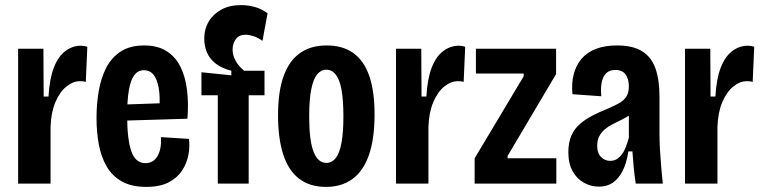

<svg xmlns="http://www.w3.org/2000/svg" viewBox="-20 -719 2989 752"><path d="M51 0V-306V-528H150L151 -341H170Q174 -411 191 -454.5Q208 -498 236 -519Q264 -540 297 -540Q303 -540 309 -539Q315 -538 322 -536L316 -398Q311 -400 304.5 -400.5Q298 -401 293 -401Q266 -401 240 -380Q214 -359 197 -319Q180 -279 178 -222V0Z M553 13Q495 13 457 -8.5Q419 -30 397.5 -67.5Q376 -105 367 -153.5Q358 -202 358 -257Q358 -310 366.5 -361Q375 -412 395.5 -452.5Q416 -493 452.5 -517Q489 -541 545 -541Q597 -541 632 -519Q667 -497 686.5 -458Q706 -419 712.5 -366.5Q719 -314 714 -254L449 -246V-309L622 -315L604 -287Q608 -343 601 -377.5Q594 -412 580 -428Q566 -444 544 -444Q520 -444 505.5 -424Q491 -404 484.5 -364.5Q478 -325 478 -266Q478 -175 494 -127.5Q510 -80 550 -80Q564 -80 576 -86.5Q588 -93 596 -106Q604 -119 608 -138Q612 -157 610 -182L720 -175Q724 -146 718 -113Q712 -80 693.5 -51.5Q675 -23 641 -5Q607 13 553 13Z M833 0V-346H769V-436L886 -424V-442Q847 -452 823.5 -471Q800 -490 790 -515Q780 -540 780 -567Q780 -605 797.5 -634.5Q815 -664 847 -681.5Q879 -699 924 -699Q952 -699 978.5 -691.5Q1005 -684 1028 -667L1008 -559Q990 -572 972.5 -577.5Q955 -583 942 -583Q916 -583 903.5 -565.5Q891 -548 891 -525Q891 -507 898 -491Q905 -475 915 -463Q925 -451 936 -442H1016V-346H954V0Z M1257 13Q1193 13 1151 -19.5Q1109 -52 1089 -115Q1069 -178 1069 -267Q1069 -361 1091 -421.5Q1113 -482 1155.5 -511.5Q1198 -541 1259 -541Q1322 -541 1363.5 -511.5Q1405 -482 1426 -422.5Q1447 -363 1447 -271Q1447 -175 1425 -112Q1403 -49 1360.5 -18Q1318 13 1257 13ZM1258 -81Q1280 -81 1295 -100Q1310 -119 1317.5 -159.5Q1325 -200 1325 -263Q1325 -328 1317.5 -368Q1310 -408 1295 -427Q1280 -446 1258 -446Q1237 -446 1222 -427.5Q1207 -409 1199 -369Q1191 -329 1191 -262Q1191 -169 1208 -125Q1225 -81 1258 -81Z M1531 0V-306V-528H1630L1631 -341H1650Q1654 -411 1671 -454.5Q1688 -498 1716 -519Q1744 -540 1777 -540Q1783 -540 1789 -539Q1795 -538 1802 -536L1796 -398Q1791 -400 1784.5 -400.5Q1778 -401 1773 -401Q1746 -401 1720 -380Q1694 -359 1677 -319Q1660 -279 1658 -222V0Z M1839 0V-99L2031 -420V-431H1844V-528H2158V-429L1968 -108V-99H2159V0Z M2326 12Q2295 12 2267.5 -3Q2240 -18 2223 -48Q2206 -78 2206 -123Q2206 -161 2218 -188Q2230 -215 2251.5 -233.5Q2273 -252 2300 -266Q2327 -280 2357 -292Q2383 -303 2402.5 -313.5Q2422 -324 2432.5 -339.5Q2443 -355 2443 -381Q2443 -409 2430.5 -427Q2418 -445 2390 -445Q2368 -445 2355 -433Q2342 -421 2337 -398Q2332 -375 2335 -342L2222 -350Q2218 -393 2227 -428Q2236 -463 2257.5 -488.5Q2279 -514 2314 -527.5Q2349 -541 2397 -541Q2458 -541 2494.5 -518.5Q2531 -496 2547 -451.5Q2563 -407 2563 -341V-193Q2563 -166 2565 -131Q2567 -96 2570 -61.5Q2573 -27 2576 0H2470Q2465 -33 2462 -63.5Q2459 -94 2457 -126H2441Q2434 -79 2418 -48.5Q2402 -18 2379.5 -3Q2357 12 2326 12ZM2370 -89Q2385 -89 2396 -96Q2407 -103 2416 -115Q2425 -127 2431.5 -144Q2438 -161 2443 -180V-292L2475 -294Q2465 -280 2449.5 -270Q2434 -260 2416.5 -251Q2399 -242 2381.5 -233.5Q2364 -225 2350 -213.5Q2336 -202 2327.5 -186Q2319 -170 2319 -148Q2319 -119 2334 -104Q2349 -89 2370 -89Z M2663 0V-306V-528H2762L2763 -341H2782Q2786 -411 2803 -454.5Q2820 -498 2848 -519Q2876 -540 2909 -540Q2915 -540 2921 -539Q2927 -538 2934 -536L2928 -398Q2923 -400 2916.5 -400.5Q2910 -401 2905 -401Q2878 -401 2852 -380Q2826 -359 2809 -319Q2792 -279 2790 -222V0Z"/></svg>

Font: Bricolage Grotesque 24pt Condensed SemiBold
Style: Regular
Weight: 600
Width: 3
Designer: Mathieu Triay
Foundry: Atelier Triay
Version: Version 1.001;gftools[0.9.33.dev8+g029e19f]